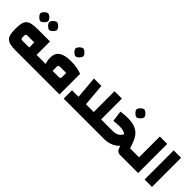

<svg xmlns="http://www.w3.org/2000/svg" viewBox="191 -1846 2937 2937"><g transform="rotate(45 1659.0 -377.5)"><path d="M571 0V-180H645V0ZM303 0Q230 0 182.5 -10.5Q135 -21 108 -46.5Q81 -72 70.5 -118Q60 -164 60 -235Q60 -306 70.5 -352Q81 -398 108 -423.5Q135 -449 182.5 -459.5Q230 -470 303 -470H572V0ZM265 -180H412V-290H265Q248 -290 239 -282Q230 -274 230 -259V-211Q230 -196 239 -188Q248 -180 265 -180ZM645 0V-180Q654 -180 659.5 -155Q665 -130 665 -90Q665 -48 659.5 -24Q654 0 645 0ZM248 -585Q233 -585 213 -600Q193 -615 178 -635Q163 -655 163 -670Q163 -687 177.5 -706.5Q192 -726 212 -740.5Q232 -755 248 -755Q265 -755 284.5 -740.5Q304 -726 318.5 -706.5Q333 -687 333 -670Q333 -655 318 -635Q303 -615 283.5 -600Q264 -585 248 -585ZM439 -585Q424 -585 404 -600Q384 -615 369 -635Q354 -655 354 -670Q354 -687 368.5 -706.5Q383 -726 403 -740.5Q423 -755 439 -755Q456 -755 475.5 -740.5Q495 -726 509.5 -706.5Q524 -687 524 -670Q524 -655 509 -635Q494 -615 474.5 -600Q455 -585 439 -585Z M645 0V-180H768Q757 -215 752.5 -240.5Q748 -266 748 -300Q748 -345 763 -379.5Q778 -414 810 -437.5Q842 -461 891 -473Q940 -485 1008 -485Q1082 -485 1137.5 -476Q1193 -467 1248 -445V0ZM918 -180H1049Q1071 -180 1079.5 -188Q1088 -196 1088 -218V-305H957Q935 -305 926.5 -297Q918 -289 918 -267ZM645 0Q636 0 630.5 -24Q625 -48 625 -90Q625 -130 630.5 -155Q636 -180 645 -180ZM1008 -585Q993 -585 973 -600Q953 -615 938 -635Q923 -655 923 -670Q923 -687 937.5 -706.5Q952 -726 972 -740.5Q992 -755 1008 -755Q1025 -755 1044.5 -740.5Q1064 -726 1078.5 -706.5Q1093 -687 1093 -670Q1093 -655 1078 -635Q1063 -615 1043.5 -600Q1024 -585 1008 -585Z M1484 -124 1448 -545H1608L1645 -124ZM1338 0V-180H2038V0ZM1808 -124V-630H1968V-124ZM2038 0V-180Q2047 -180 2052.5 -155Q2058 -130 2058 -90Q2058 -48 2052.5 -24Q2047 0 2038 0Z M2561 0Q2528 0 2508 -13.5Q2488 -27 2477 -56L2420 -205Q2408 -238 2386.5 -260.5Q2365 -283 2331.5 -294Q2298 -305 2247 -305Q2219 -305 2186 -303.5Q2153 -302 2116 -297L2092 -474Q2134 -479 2171.5 -482Q2209 -485 2243 -485Q2332 -485 2393.5 -462.5Q2455 -440 2496 -392.5Q2537 -345 2563 -270L2595 -180H2658V0ZM2038 0V-180H2222Q2263 -180 2292.5 -190.5Q2322 -201 2341.5 -219.5Q2361 -238 2373.5 -263Q2386 -288 2394 -318L2543 -270Q2522 -192 2488 -140Q2454 -88 2409.5 -57.5Q2365 -27 2314.5 -13.5Q2264 0 2211 0ZM2658 0V-180Q2667 -180 2672.5 -155Q2678 -130 2678 -90Q2678 -48 2672.5 -24Q2667 0 2658 0ZM2038 0Q2029 0 2023.5 -24Q2018 -48 2018 -90Q2018 -130 2023.5 -155Q2029 -180 2038 -180ZM2327 -585Q2312 -585 2292 -600Q2272 -615 2257 -635Q2242 -655 2242 -670Q2242 -687 2256.5 -706.5Q2271 -726 2291 -740.5Q2311 -755 2327 -755Q2344 -755 2363.5 -740.5Q2383 -726 2397.5 -706.5Q2412 -687 2412 -670Q2412 -655 2397 -635Q2382 -615 2362.5 -600Q2343 -585 2327 -585Z M2658 0V-180H2788V-630H2948V0ZM2658 0Q2649 0 2643.5 -24Q2638 -48 2638 -90Q2638 -130 2643.5 -155Q2649 -180 2658 -180Z M3088 0V-630H3248V0Z"/></g></svg>

Font: Changa ExtraLight ExtraBold
Style: Regular
Weight: 800
Version: Version 3.002; ttfautohint (v1.8.2)